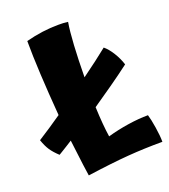

<svg xmlns="http://www.w3.org/2000/svg" viewBox="-193 -779 872 988"><g transform="rotate(-20 243.5 -285.0)"><path d="M538 73Q439 73 348.5 80Q258 87 123 106Q119 81 114.5 46.5Q110 12 97 -94Q92 -91 86 -87Q80 -83 67 -75Q47 -63 37 -56.5Q27 -50 18 -45Q-9 -70 -24 -92.5Q-39 -115 -51 -150Q-19 -170 14.5 -192.5Q48 -215 83 -239Q73 -363 67.5 -469Q62 -575 62 -652Q108 -664 152.5 -670Q197 -676 241 -676Q254 -676 266.5 -675.5Q279 -675 293 -673Q285 -627 280.5 -549.5Q276 -472 275 -376Q319 -408 354 -434.5Q389 -461 420 -486Q442 -468 462.5 -435Q483 -402 494 -367Q440 -326 385 -287.5Q330 -249 276 -212Q278 -161 281.5 -120.5Q285 -80 290 -47Q346 -63 405.5 -72Q465 -81 515 -81Q523 -55 530.5 -7.5Q538 40 538 73Z"/></g></svg>

Font: Atma
Style: Bold
Weight: 700
Designer: Gregori Vincens, Jeremie Hornus, Riccardo Olocco, Yoann Minet.
Foundry: black foundry
Version: Version 1.102;PS 1.100;hotconv 1.0.86;makeotf.lib2.5.63406